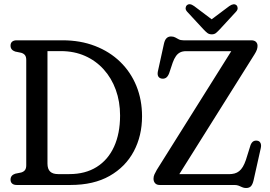

<svg xmlns="http://www.w3.org/2000/svg" viewBox="-20 -895 1304 929"><path d="M31 -25.9Q31 -46.7 53.3 -54.4L83 -60.5Q95.8 -64.6 101.4 -72.8Q107 -81 107 -95.1V-604.9Q107 -619.3 101.4 -627.3Q95.8 -635.4 83 -639.5L53.3 -645.6Q31 -653.3 31 -674.1Q31 -686.8 38.8 -693.4Q46.5 -700 60.8 -700H282.4Q368.9 -700 439.8 -672.6Q510.6 -645.3 561.6 -595.8Q612.6 -546.3 640 -479Q667.3 -411.8 667.3 -332.3Q667.3 -237.9 627.3 -162.7Q587.2 -87.5 510.2 -43.7Q433.2 0 321.4 0H60.8Q46.5 0 38.8 -6.8Q31 -13.5 31 -25.9ZM315.6 -52.6Q392.8 -52.6 447.8 -87.1Q502.8 -121.5 531.9 -185.3Q561 -249 561 -336Q561 -403.3 540.3 -460.3Q519.7 -517.3 481.5 -559.4Q443.4 -601.5 391 -624.6Q338.6 -647.7 274.6 -647.7H209.7V-103.8Q209.7 -77.3 222.5 -65Q235.3 -52.6 261 -52.6ZM1211.8 -632.7 831.1 -26.1 760.1 -52.3H1087Q1102.5 -52.3 1114.9 -55.6Q1127.2 -58.9 1137.1 -66.8Q1147 -74.6 1155 -88Q1163 -101.4 1169.9 -121.5L1192.5 -193.7Q1198.3 -207.2 1206.6 -211.6Q1214.9 -216 1225.6 -214.1Q1236.1 -212.4 1240.7 -202.4Q1245.2 -192.3 1241.5 -177.1L1206.6 -21.2Q1202 -2.3 1194 6.2Q1186 14.7 1170.3 14.7Q1160.3 14.7 1152.2 11Q1144.1 7.2 1135.3 3.6Q1126.4 0 1114.3 0H752.5Q738 0 730.4 -8.6Q722.8 -17.1 722.8 -30.5Q722.8 -41.1 727.3 -51.3Q731.8 -61.4 738.6 -73L1118.8 -678.9L1139.2 -647.4H880.2Q863.4 -647.4 851.6 -641.5Q839.8 -635.6 831.2 -623.3Q822.5 -611.1 815.7 -592.2L798.3 -540.1Q792.1 -524.3 782.8 -518.4Q773.5 -512.6 761 -514.9Q749.7 -517.5 745.4 -526.1Q741 -534.7 743.8 -549.2L773.1 -682.6Q777 -701 785.4 -709.7Q793.8 -718.5 807.4 -718.5Q819.3 -718.5 827.6 -714Q835.9 -709.5 844.7 -704.8Q853.5 -700 867.4 -700H1195.6Q1210.6 -700 1218.4 -692.5Q1226.1 -685 1226.1 -673.1Q1226.1 -664 1222.8 -654.3Q1219.4 -644.7 1211.8 -632.7ZM1021.9 -788.3 919.4 -865.5Q897.2 -881.3 884.4 -869.7Q879.2 -865.3 878.2 -856.6Q877.1 -847.9 885.4 -838.5L963.6 -754Q974.3 -742.5 982.9 -735.7Q991.5 -728.8 1004.7 -728.8Q1017.3 -728.8 1025.6 -735.8Q1033.9 -742.8 1044.3 -754L1122.2 -838.5Q1130.5 -847.6 1129.8 -856.5Q1129 -865.3 1124.1 -869.7Q1111.3 -880.7 1089.4 -865.5L986.3 -788.3Z"/></svg>

Font: Fraunces 144pt S100 Black
Style: Regular
Weight: 900
Version: Version 1.000